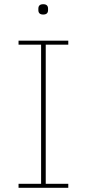

<svg xmlns="http://www.w3.org/2000/svg" viewBox="-20 -891 412 911"><path d="M162 -843V-850Q162 -871 185 -871Q208 -871 208 -850V-843Q208 -822 185 -822Q162 -822 162 -843ZM304 0H68V-19H175V-679H68V-698H304V-679H197V-19H304Z"/></svg>

Font: IBM Plex Sans Thin
Style: Regular
Weight: 100
Designer: Mike Abbink, Paul van der Laan, Pieter van Rosmalen
Foundry: Bold Monday
Version: Version 3.0